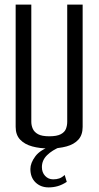

<svg xmlns="http://www.w3.org/2000/svg" viewBox="-20 -640 428 834"><path d="M194 5Q153 5 120 -4Q87 -13 67.5 -33.5Q48 -54 48 -89V-620H116V-111Q116 -95 122.5 -80.5Q129 -66 145.5 -57Q162 -48 194 -48Q227 -48 244 -57Q261 -66 266.5 -80.5Q272 -95 272 -111V-620H339V-89Q339 -54 320.5 -33.5Q302 -13 269 -4Q236 5 194 5ZM191 174Q157 174 134.5 152.5Q112 131 112 94Q112 68 133.5 39Q155 10 205 -6L242 -2Q207 12 184.5 34Q162 56 162 86Q162 109 176 124Q190 139 211 139Q226 139 237.5 135Q249 131 261 120L270 150Q250 163 231 168.5Q212 174 191 174Z"/></svg>

Font: Smooch Sans Thin Medium
Style: Regular
Weight: 500
Version: Version 1.010